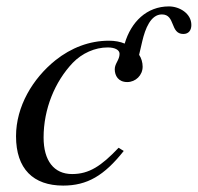

<svg xmlns="http://www.w3.org/2000/svg" viewBox="-20 -568 617 599"><path d="M350 -107C296 -50 258 -25 205 -25C148 -25 116 -67 116 -139C116 -228 151 -313 207 -372C236 -402 276 -420 316 -420C339 -420 353 -412 353 -400C353 -381 338 -370 338 -352C338 -332 349 -312 377 -312C403 -312 425 -333 425 -360C425 -373 421 -387 414 -397L424 -440C433 -478 450 -523 485 -523C528 -523 510 -462 552 -462C569 -462 577 -474 577 -490C577 -526 540 -548 507 -548C438 -548 389 -500 369 -432C355 -438 338 -441 320 -441C259 -441 202 -419 153 -380C82 -323 30 -236 30 -143C30 -41 84 11 177 11C252 11 305 -20 366 -97Z"/></svg>

Font: STIXGeneral
Style: Italic
Weight: 400
Italic angle: -16.33°
Designer: MicroPress Inc., with final additions and corrections provided by Coen Hoffman, Elsevier (retired)
Version: Version 1.1.0